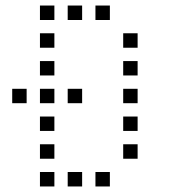

<svg xmlns="http://www.w3.org/2000/svg" viewBox="-20 -696 640 692"><path d="M125 -676Q124 -676 124 -676Q124 -676 124 -675V-625Q124 -624 124 -624Q124 -624 125 -624H175Q176 -624 176 -624Q176 -624 176 -625V-675Q176 -676 176 -676Q176 -676 175 -676ZM225 -676Q224 -676 224 -676Q224 -676 224 -675V-625Q224 -624 224 -624Q224 -624 225 -624H275Q276 -624 276 -624Q276 -624 276 -625V-675Q276 -676 276 -676Q276 -676 275 -676ZM325 -676Q324 -676 324 -676Q324 -676 324 -675V-625Q324 -624 324 -624Q324 -624 325 -624H375Q376 -624 376 -624Q376 -624 376 -625V-675Q376 -676 376 -676Q376 -676 375 -676ZM125 -576Q124 -576 124 -576Q124 -576 124 -575V-525Q124 -524 124 -524Q124 -524 125 -524H175Q176 -524 176 -524Q176 -524 176 -525V-575Q176 -576 176 -576Q176 -576 175 -576ZM425 -576Q424 -576 424 -576Q424 -576 424 -575V-525Q424 -524 424 -524Q424 -524 425 -524H475Q476 -524 476 -524Q476 -524 476 -525V-575Q476 -576 476 -576Q476 -576 475 -576ZM125 -476Q124 -476 124 -476Q124 -476 124 -475V-425Q124 -424 124 -424Q124 -424 125 -424H175Q176 -424 176 -424Q176 -424 176 -425V-475Q176 -476 176 -476Q176 -476 175 -476ZM425 -476Q424 -476 424 -476Q424 -476 424 -475V-425Q424 -424 424 -424Q424 -424 425 -424H475Q476 -424 476 -424Q476 -424 476 -425V-475Q476 -476 476 -476Q476 -476 475 -476ZM25 -376Q24 -376 24 -376Q24 -376 24 -375V-325Q24 -324 24 -324Q24 -324 25 -324H75Q76 -324 76 -324Q76 -324 76 -325V-375Q76 -376 76 -376Q76 -376 75 -376ZM125 -376Q124 -376 124 -376Q124 -376 124 -375V-325Q124 -324 124 -324Q124 -324 125 -324H175Q176 -324 176 -324Q176 -324 176 -325V-375Q176 -376 176 -376Q176 -376 175 -376ZM225 -376Q224 -376 224 -376Q224 -376 224 -375V-325Q224 -324 224 -324Q224 -324 225 -324H275Q276 -324 276 -324Q276 -324 276 -325V-375Q276 -376 276 -376Q276 -376 275 -376ZM425 -376Q424 -376 424 -376Q424 -376 424 -375V-325Q424 -324 424 -324Q424 -324 425 -324H475Q476 -324 476 -324Q476 -324 476 -325V-375Q476 -376 476 -376Q476 -376 475 -376ZM125 -276Q124 -276 124 -276Q124 -276 124 -275V-225Q124 -224 124 -224Q124 -224 125 -224H175Q176 -224 176 -224Q176 -224 176 -225V-275Q176 -276 176 -276Q176 -276 175 -276ZM425 -276Q424 -276 424 -276Q424 -276 424 -275V-225Q424 -224 424 -224Q424 -224 425 -224H475Q476 -224 476 -224Q476 -224 476 -225V-275Q476 -276 476 -276Q476 -276 475 -276ZM125 -176Q124 -176 124 -176Q124 -176 124 -175V-125Q124 -124 124 -124Q124 -124 125 -124H175Q176 -124 176 -124Q176 -124 176 -125V-175Q176 -176 176 -176Q176 -176 175 -176ZM425 -176Q424 -176 424 -176Q424 -176 424 -175V-125Q424 -124 424 -124Q424 -124 425 -124H475Q476 -124 476 -124Q476 -124 476 -125V-175Q476 -176 476 -176Q476 -176 475 -176ZM125 -76Q124 -76 124 -76Q124 -76 124 -75V-25Q124 -24 124 -24Q124 -24 125 -24H175Q176 -24 176 -24Q176 -24 176 -25V-75Q176 -76 176 -76Q176 -76 175 -76ZM225 -76Q224 -76 224 -76Q224 -76 224 -75V-25Q224 -24 224 -24Q224 -24 225 -24H275Q276 -24 276 -24Q276 -24 276 -25V-75Q276 -76 276 -76Q276 -76 275 -76ZM325 -76Q324 -76 324 -76Q324 -76 324 -75V-25Q324 -24 324 -24Q324 -24 325 -24H375Q376 -24 376 -24Q376 -24 376 -25V-75Q376 -76 376 -76Q376 -76 375 -76Z"/></svg>

Font: Doto
Style: Regular
Weight: 400
Monospace: yes
Version: Version 1.000